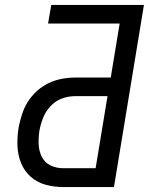

<svg xmlns="http://www.w3.org/2000/svg" viewBox="-20 -755 616 775"><path d="M235 0H440L561 -735H187L174 -660H463L427 -442H284Q251 -442 218.5 -434.5Q186 -427 156.5 -408.5Q127 -390 105 -362Q83 -334 72 -302.5Q61 -271 55 -239Q49 -202 50.5 -165.5Q52 -129 65 -97Q78 -65 103.5 -42Q129 -19 163.5 -9.5Q198 0 235 0ZM235 -76Q207 -76 183.5 -87.5Q160 -99 148.5 -122.5Q137 -146 136 -173Q135 -200 139 -227Q144 -254 154 -279.5Q164 -305 184 -326.5Q204 -348 230.5 -357.5Q257 -367 284 -367H414L366 -76Z"/></svg>

Font: Iosevka Sparkle
Style: Italic
Weight: 400
Italic angle: -9°
Designer: Belleve Invis
Foundry: Belleve Invis
Version: Version 4.5.0; ttfautohint (v1.8.3)